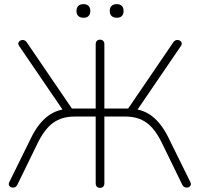

<svg xmlns="http://www.w3.org/2000/svg" viewBox="-20 -903 968 929"><path d="M443 -16V-339H340Q279 -339 237 -308.5Q195 -278 162 -210L64 -9Q58 3 46 4.5Q34 6 26.5 -2Q19 -10 25 -22L132 -239Q163 -302 206 -337Q249 -372 305 -376L292 -359L73 -680Q65 -691 71 -700Q77 -709 89 -709.5Q101 -710 109 -699L338 -363L317 -378H443V-689Q443 -699 448.5 -705Q454 -711 464 -711Q474 -711 479.5 -705Q485 -699 485 -689V-378H613L590 -363L819 -699Q827 -710 839 -709.5Q851 -709 857 -700Q863 -691 855 -680L636 -359L623 -376Q678 -372 720.5 -337Q763 -302 794 -239L901 -22Q907 -10 899.5 -2Q892 6 880 4.5Q868 3 862 -9L764 -210Q731 -279 689.5 -309Q648 -339 588 -339H485V-16Q485 -6 479.5 0Q474 6 464 6Q454 6 448.5 0Q443 -6 443 -16ZM511 -850Q511 -866 520 -874.5Q529 -883 545 -883Q561 -883 569.5 -874.5Q578 -866 578 -850Q578 -834 569.5 -825.5Q561 -817 545 -817Q529 -817 520 -825.5Q511 -834 511 -850ZM350 -850Q350 -866 359 -874.5Q368 -883 384 -883Q400 -883 408.5 -874.5Q417 -866 417 -850Q417 -834 408.5 -825.5Q400 -817 384 -817Q368 -817 359 -825.5Q350 -834 350 -850Z"/></svg>

Font: SN Pro Thin
Style: Regular
Weight: 200
Designer: Tobias Whetton
Foundry: Supernotes
Version: Version 1.003;Glyphs 3.3 (3324)